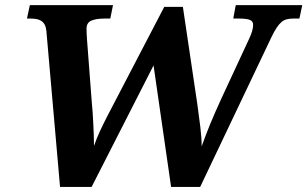

<svg xmlns="http://www.w3.org/2000/svg" viewBox="-20 -734 1207 754"><path d="M1155.8 -661.1H1131.8Q1117.2 -661.1 1106 -658.2Q1094.7 -655.3 1085.2 -647.2Q1075.7 -639.2 1066.2 -624.8Q1056.6 -610.4 1045.9 -587.9L766.1 0H651.9L583 -477.1L339.8 0H215.8L162.1 -612.8Q160.6 -627.9 155.3 -637.5Q149.9 -647 141.4 -652.3Q132.8 -657.7 122.1 -659.4Q111.3 -661.1 99.1 -661.1H85.9L97.2 -713.9H423.8L413.1 -661.1H390.1Q357.9 -661.1 338.9 -653.1Q319.8 -645 319.8 -621.1Q319.8 -612.8 320.3 -602.1Q320.8 -591.3 321.8 -577.1L340.8 -328.1Q342.3 -314.9 343.8 -293.2Q345.2 -271.5 346.4 -247.6Q347.7 -223.6 348.4 -200.4Q349.1 -177.2 349.1 -161.1Q359.4 -190.4 373 -220Q386.7 -249.5 401.9 -278.8L625 -707H698.2L754.9 -325.2Q761.7 -277.8 766.8 -234.6Q772 -191.4 772 -159.2Q777.8 -175.8 786.1 -197.8Q794.4 -219.7 804.4 -244.4Q814.5 -269 825.7 -294.4Q836.9 -319.8 848.1 -344.2L959 -583Q965.8 -597.2 970 -611.3Q974.1 -625.5 974.1 -636.2Q974.1 -650.9 960.9 -656Q947.8 -661.1 918.9 -661.1H896L905.8 -713.9H1167Z"/></svg>

Font: Droid Serif
Style: Bold Italic
Weight: 700
Italic angle: -12°
Designer: Monotype Design team
Foundry: Monotype Imaging Inc.
Version: Version 1.03